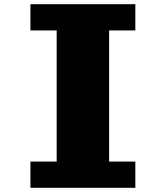

<svg xmlns="http://www.w3.org/2000/svg" viewBox="-20 -895 790 915"><path d="M125 -875H625V-750H500V-125H625V0H125V-125H250V-750H125Z"/></svg>

Font: Dogica Pixel
Style: Bold
Weight: 700
Designer: Roberto Mocci
Version: Version 001.000